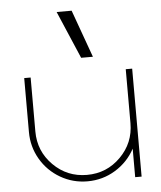

<svg xmlns="http://www.w3.org/2000/svg" viewBox="-54 -825 729 872"><g transform="rotate(-5 310.0 -389.0)"><path d="M383.3 -561.5H329.6L236.8 -778.3H305.2ZM310.1 0Q243.2 0 186.5 -33Q129.9 -65.9 96.9 -122.6Q64 -179.2 64 -246.1V-492.2H93.3V-246.1Q93.3 -156.2 156.5 -92.8Q219.7 -29.3 310.1 -29.3Q400.4 -29.3 463.6 -92.8Q526.9 -156.2 526.9 -246.1V-492.2H556.2V0H526.9V-129.9Q495.1 -70.8 437.3 -35.4Q379.4 0 310.1 0Z"/></g></svg>

Font: Cherry
Style: Light
Weight: 300
Designer: Amin Abedi
Version: Version 1.00 ; ttfautohint (v1.6)